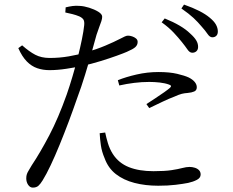

<svg xmlns="http://www.w3.org/2000/svg" viewBox="-20 -796 1040 857"><path d="M792 -608.1Q776.6 -627.5 755.2 -650.4Q733.7 -673.4 701.6 -696.4L715.2 -713.7Q753.6 -698.1 781.9 -681.4Q810.3 -664.6 828.9 -646.4Q847.9 -629.4 856.1 -615.4Q864.4 -601.4 864.2 -586.6Q864.2 -574.4 856.9 -567.5Q849.7 -560.6 837.8 -560.6Q826.4 -560.8 816.7 -575.2Q806.9 -589.5 792 -608.1ZM879.9 -677.6Q863.9 -696.9 843.9 -715.7Q823.8 -734.5 789.7 -758.2L801.4 -775.5Q840.9 -761.6 869.4 -747.1Q897.9 -732.5 915.9 -717.3Q935.7 -701.1 944 -686Q952.3 -670.9 952.3 -655.3Q952.3 -642.8 945.5 -636.2Q938.6 -629.5 927.7 -629.5Q916.5 -629.5 906.4 -644.4Q896.3 -659.4 879.9 -677.6ZM271.5 -740.3 273.1 -763.2Q289 -767.1 303.7 -769.1Q318.4 -771.2 336.6 -769.6Q354.7 -768.8 377.9 -761.6Q401.1 -754.3 418.6 -743.7Q436.1 -733 436.1 -721.2Q436.1 -712.5 432.3 -701.1Q428.5 -689.6 422.8 -674.9Q417.1 -660.2 410.8 -640.6Q402.6 -611.2 389.5 -563.8Q376.3 -516.4 359.7 -462.2Q343.2 -408 324.2 -357.3Q306.7 -306.6 286.7 -253.2Q266.6 -199.9 246.1 -149.7Q225.7 -99.6 206.2 -58.5Q186.7 -17.3 170.3 9.1Q160.1 25.7 151.1 33.5Q142.1 41.4 126.3 41.4Q114.1 41.4 105.6 29Q97.2 16.6 97.2 0.1Q97.2 -10.9 100 -18.8Q102.7 -26.7 108.4 -35.7Q114 -44.7 121.5 -57.9Q159.5 -114.9 200 -192Q240.5 -269.2 277.8 -374.2Q291 -412.1 303.7 -455.1Q316.5 -498.2 327.4 -541.2Q338.2 -584.1 345.7 -621Q353.2 -657.9 355.8 -683.2Q357.5 -700 352.6 -708.3Q347.6 -716.5 334 -722.9Q319.3 -729 303 -733.1Q286.7 -737.3 271.5 -740.3ZM78.8 -593.6Q110.5 -565.6 137.3 -551.6Q164.1 -537.6 200.2 -537.3Q245 -537.1 287.2 -544.5Q329.5 -551.9 361.1 -561.3Q411.8 -576.1 450.6 -592.5Q489.4 -608.9 517.1 -623.3Q528.5 -629.3 536.8 -633.1Q545 -636.9 551.3 -636.9Q559.9 -636.9 569.9 -633.6Q579.8 -630.4 587.1 -624.3Q594.4 -618.2 594.4 -609Q594.4 -595.1 584 -585.7Q573.7 -576.4 545.9 -564.5Q533.8 -559.1 501.3 -547.3Q468.8 -535.5 427.9 -523Q386.9 -510.4 347.8 -501.8Q317.2 -495.3 276.7 -489.1Q236.3 -482.9 200.8 -482.9Q171.4 -482.9 146.1 -491.6Q120.7 -500.3 99.6 -521.8Q78.5 -543.4 61.7 -581.1ZM512.5 -414.5 506 -438Q542.2 -452.6 589.9 -463.5Q637.6 -474.5 687.2 -474.5Q737 -474.5 770.7 -466.5Q804.5 -458.5 822.7 -450Q840 -441.2 849.2 -430.1Q858.4 -418.9 858.4 -406.5Q858.4 -392.7 847 -387.7Q835.7 -382.7 817.6 -381.1Q803.8 -380.3 791 -377.1Q778.3 -373.8 758.3 -364.7Q735.3 -356.2 703.8 -341.2Q672.3 -326.2 646.1 -313.5L633.5 -331.4Q650.7 -342.7 672.7 -357Q694.8 -371.3 713.5 -384.7Q732.2 -398.1 738.6 -403.9Q749.6 -413.7 734.4 -418.5Q716.4 -425.1 692.7 -427.7Q669 -430.3 646.2 -430.3Q613 -430.3 579.1 -426.1Q545.2 -421.9 512.5 -414.5ZM449.5 -204.5 424.9 -201.3Q426.2 -175.4 430.3 -147.1Q434.4 -118.7 447 -89.6Q462.8 -45.8 497.2 -18.9Q531.7 7.9 580.1 20.4Q628.5 33 686.1 33Q729.8 33 763.6 28.9Q797.4 24.8 819.8 20.4Q842.2 15.5 858.9 6.7Q875.6 -2.1 875.6 -16.9Q875.6 -28.9 868.3 -36.3Q861 -43.8 849.5 -47.3Q838.1 -50.9 825.9 -50.9Q811.8 -50.9 793.6 -46Q775.4 -41.1 745.5 -36.5Q715.5 -31.9 665 -31.9Q600.7 -31.9 555.2 -50Q509.7 -68.2 483.5 -108.8Q469.3 -131.4 461.6 -157.1Q453.9 -182.8 449.5 -204.5Z"/></svg>

Font: Noto Serif KR
Style: Regular
Weight: 200
Designer: Ryoko NISHIZUKA 西塚涼子 (kana & ideographs); Frank Grießhammer (Latin, Greek & Cyrillic); Wenlong ZHANG 张文龙 (bopomofo); San
Foundry: Adobe
Version: Version 2.001;hotconv 1.1.0;makeotfexe 2.6.0